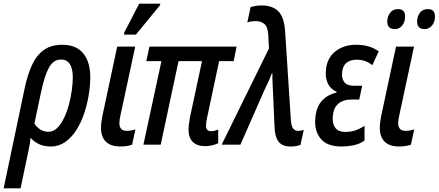

<svg xmlns="http://www.w3.org/2000/svg" viewBox="-63 -795 2410 1055"><path d="M71 -303Q87 -381 112 -436Q137 -491 177.5 -520Q218 -549 279 -549Q356 -549 394.5 -501.5Q433 -454 433 -371Q433 -325 424.5 -273Q416 -221 399 -170.5Q382 -120 356 -79.5Q330 -39 295 -14.5Q260 10 217 10Q179 10 151.5 -3Q124 -16 105 -38Q103 -15 98 9Q93 33 88 59L50 240H-43ZM204 -71Q230 -71 251 -91.5Q272 -112 288 -145Q304 -178 315 -218Q326 -258 331.5 -298Q337 -338 337 -370Q337 -417 321 -442.5Q305 -468 272 -468Q231 -468 206.5 -424.5Q182 -381 162 -286L126 -116Q138 -97 157.5 -84Q177 -71 204 -71Z M598 10Q492 9 492 -94Q492 -108 494 -123Q496 -138 499 -155L581 -539H680L598 -157Q593 -134 593 -119Q593 -76 633 -76Q655 -76 681 -84L663 0Q635 10 598 10ZM618 -605 620 -617 702 -775H818L816 -766L684 -605Z M1063 8Q1020 8 996.5 -15Q973 -38 973 -83Q973 -109 981 -151L1047 -459H918L820 0H725L824 -459H741L758 -539H1237L1221 -459H1141L1074 -144Q1072 -133 1070.5 -123Q1069 -113 1069 -103Q1069 -74 1098 -74Q1108 -74 1118 -77Q1128 -80 1136 -83V-8Q1102 8 1063 8Z M1534 10Q1487 10 1466.5 -18Q1446 -46 1445 -109L1438 -271Q1437 -299 1435 -331.5Q1433 -364 1434 -391H1430Q1422 -368 1411 -344.5Q1400 -321 1389 -298L1258 0H1155L1415 -529L1411 -605Q1408 -649 1389 -664Q1370 -679 1342 -679Q1330 -679 1317.5 -677Q1305 -675 1296 -672L1314 -757Q1327 -760 1342.5 -762.5Q1358 -765 1376 -765Q1434 -765 1466.5 -733Q1499 -701 1504 -618L1535 -139Q1537 -104 1547 -90Q1557 -76 1575 -76Q1591 -76 1606 -81L1588 1Q1565 10 1534 10Z M1813 10Q1732 10 1697 -35.5Q1662 -81 1670 -150Q1676 -210 1707.5 -243Q1739 -276 1786 -286L1787 -290Q1720 -321 1728 -410Q1733 -475 1779 -512Q1825 -549 1894 -549Q1968 -549 2018 -513L1983 -437Q1945 -467 1898 -467Q1862 -467 1841 -450Q1820 -433 1817 -398Q1813 -366 1828 -345Q1843 -324 1880 -324H1927L1911 -248H1867Q1824 -248 1797.5 -226.5Q1771 -205 1766 -161Q1761 -119 1778 -94.5Q1795 -70 1835 -70Q1863 -70 1888 -78Q1913 -86 1940 -104V-23Q1916 -5 1882.5 2.5Q1849 10 1813 10Z M2130 10Q2024 9 2024 -94Q2024 -108 2026 -123Q2028 -138 2031 -155L2113 -539H2212L2130 -157Q2125 -134 2125 -119Q2125 -76 2165 -76Q2187 -76 2213 -84L2195 0Q2167 10 2130 10ZM2270 -635Q2229 -635 2229 -677Q2229 -704 2244 -724.5Q2259 -745 2288 -745Q2327 -745 2327 -705Q2327 -674 2310.5 -654.5Q2294 -635 2270 -635ZM2107 -635Q2065 -635 2065 -677Q2065 -704 2080.5 -724.5Q2096 -745 2124 -745Q2163 -745 2163 -705Q2163 -674 2147 -654.5Q2131 -635 2107 -635Z"/></svg>

Font: Noto Sans Condensed Medium
Style: Italic
Weight: 500
Width: 3
Italic angle: -12°
Designer: Monotype Design Team
Foundry: Monotype Imaging Inc.
Version: Version 2.013; ttfautohint (v1.8.4.7-5d5b)